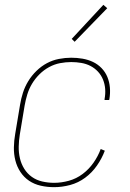

<svg xmlns="http://www.w3.org/2000/svg" viewBox="-20 -767 540 795"><path d="M204 8Q176 8 149 2Q122 -4 100.5 -18.5Q79 -33 64.5 -55Q50 -77 43.5 -103Q37 -129 37.5 -157Q38 -185 43 -213L63 -333Q67 -358 75 -383Q83 -408 97 -431Q111 -454 131 -473.5Q151 -493 174.5 -505.5Q198 -518 224 -523Q250 -528 275 -528Q299 -528 322 -524Q345 -520 365 -510.5Q385 -501 400.5 -485Q416 -469 424.5 -448.5Q433 -428 435 -404.5Q437 -381 433 -357Q433 -356 432.5 -355Q432 -354 432 -353H413Q413 -354 413 -355Q413 -356 413 -357Q417 -378 415.5 -398.5Q414 -419 406.5 -437.5Q399 -456 385.5 -470.5Q372 -485 354.5 -494Q337 -503 316.5 -506.5Q296 -510 275 -510Q252 -510 228.5 -505.5Q205 -501 183 -489Q161 -477 143 -459Q125 -441 112.5 -420Q100 -399 93 -376Q86 -353 82 -330L62 -210Q58 -185 57.5 -160Q57 -135 62.5 -111.5Q68 -88 80.5 -68Q93 -48 112 -34.5Q131 -21 155 -15.5Q179 -10 204 -10Q234 -10 265 -18.5Q296 -27 322 -46.5Q348 -66 367 -93Q386 -120 397 -150L414 -143Q402 -111 381.5 -81.5Q361 -52 332.5 -31Q304 -10 270.5 -1Q237 8 204 8ZM289 -594 277 -606 408 -747 424 -733Z"/></svg>

Font: Iosevka SS04 Thin
Style: Italic
Weight: 100
Italic angle: -9°
Monospace: yes
Designer: Belleve Invis
Foundry: Belleve Invis
Version: Version 19.0.0; ttfautohint (v1.8.4)